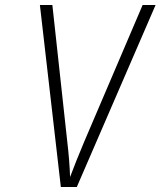

<svg xmlns="http://www.w3.org/2000/svg" viewBox="-20 -750 644 770"><path d="M224 0 140 -730H190L250 -180Q259 -104 261 -40Q285 -104 317 -180L552 -730H604L288 0Z"/></svg>

Font: JetBrains Mono Extra Light
Style: Italic
Weight: 200
Italic angle: -9°
Monospace: yes
Designer: Philipp Nurullin, Konstantin Bulenkov
Foundry: JetBrains
Version: 2.002